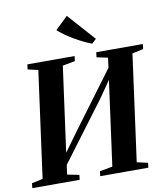

<svg xmlns="http://www.w3.org/2000/svg" viewBox="-111 -1076 1016 1162"><g transform="rotate(-10 397.0 -495.0)"><path d="M-7.5 0 -4.5 -29.5 63.5 -44.5 152.5 -698 89 -712.5 93 -743H383.5L379.5 -712.5L303 -698L224.5 -123.5L200 -132L314.5 -289.5L606 -682L567 -593L581 -698L512.5 -712.5L516.5 -743H802.5L799.5 -712.5L731 -698L642 -44.5L709 -29.5L705.5 0H409.5L413.5 -29.5L492 -44.5L568 -602.5L594.5 -610.5L491.5 -462L185.5 -53.5L228 -144.5L214 -44.5L287 -29.5L283.5 0ZM501 -798Q477.5 -807 450.5 -820.2Q423.5 -833.5 396.2 -849.2Q369 -865 344.5 -882.5Q320 -900 302 -916.5L379 -990.5L528.5 -823Z"/></g></svg>

Font: Merriweather 96pt
Style: Bold Italic
Weight: 700
Italic angle: -7.8°
Version: Version 2.101